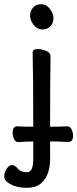

<svg xmlns="http://www.w3.org/2000/svg" viewBox="-25 -724 367 912"><path d="M172 145Q148 168 102 168Q56 168 25.5 151.5Q-5 135 -5 114Q-5 96 6.5 78Q18 60 32 60Q46 60 59.5 77Q73 94 104 94Q133 94 133 31V-52Q101 -52 62 -49Q48 -49 41.5 -64Q35 -79 35 -94Q35 -124 57 -124Q87 -122 133 -122Q133 -364 130 -475Q130 -491 154 -491Q173 -491 194 -482.5Q215 -474 215 -457Q213 -364 213 -122Q257 -122 295 -124Q308 -124 315 -109.5Q322 -95 322 -80Q322 -50 301 -50Q279 -50 245 -52H213V30Q213 108 172 145ZM229 -638Q229 -615 214.5 -599.5Q200 -584 176 -584Q152 -584 135 -605.5Q118 -627 118 -650Q118 -672 132 -688Q146 -704 171 -704Q195 -704 212 -682Q229 -660 229 -638Z"/></svg>

Font: LXGW WenKai TC
Style: Bold
Weight: 700
Designer: LXGW / Fontworks Inc.
Foundry: LXGW / Fontworks Inc.
Version: Version 1.330;April 28, 2024